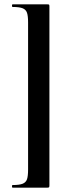

<svg xmlns="http://www.w3.org/2000/svg" viewBox="-20 -745 314 882"><path d="M198 117H38Q35 117 35 111Q35 105 38 105Q69 105 84 99Q99 93 104 78.5Q109 64 109 34V-642Q109 -672 104 -686.5Q99 -701 84 -707Q69 -713 38 -713Q35 -713 35 -719Q35 -725 38 -725H198Q204 -725 205.5 -723.5Q207 -722 207 -715V106Q207 113 205.5 115Q204 117 198 117Z"/></svg>

Font: Cormorant Garamond
Style: Bold
Weight: 700
Designer: Christian Thalmann (Catharsis Fonts)
Foundry: Catharsis Fonts
Version: Version 4.000